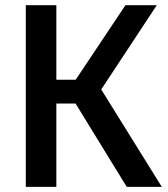

<svg xmlns="http://www.w3.org/2000/svg" viewBox="-20 -728 655 748"><path d="M274.4 -324.6H199.5V0H80.5V-707.7H199.5V-417.4H274.9L468.7 -707.7H590.8L374.4 -379.5L610.3 0H473.8Z"/></svg>

Font: Fira Code Medium
Style: Regular
Weight: 500
Designer: Carrois Corporate, Edenspiekermann AG, Nikita Prokopov
Foundry: Carrois Corporate, Edenspiekermann AG, Nikita Prokopov
Version: Version 6.002